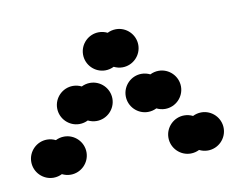

<svg xmlns="http://www.w3.org/2000/svg" viewBox="-44 -739 520 397"><g transform="rotate(-10 216.0 -540.0)"><path d="M288 -440C288 -418 306 -400 328 -400C334.5 -400 340.6 -401.6 346 -404.3C351.4 -401.6 357.5 -400 364 -400C386 -400 404 -418 404 -440C404 -462 386 -480 364 -480C357.5 -480 351.4 -478.4 346 -475.7C340.6 -478.4 334.5 -480 328 -480C306 -480 288 -462 288 -440ZM0 -440C0 -418 18 -400 40 -400C46.5 -400 52.6 -401.6 58 -404.3C63.4 -401.6 69.5 -400 76 -400C98 -400 116 -418 116 -440C116 -462 98 -480 76 -480C69.5 -480 63.4 -478.4 58 -475.7C52.6 -478.4 46.5 -480 40 -480C18 -480 0 -462 0 -440ZM216 -540C216 -518 234 -500 256 -500C262.5 -500 268.6 -501.6 274 -504.3C279.4 -501.6 285.5 -500 292 -500C314 -500 332 -518 332 -540C332 -562 314 -580 292 -580C285.5 -580 279.4 -578.4 274 -575.7C268.6 -578.4 262.5 -580 256 -580C234 -580 216 -562 216 -540ZM72 -540C72 -518 90 -500 112 -500C118.5 -500 124.6 -501.6 130 -504.3C135.4 -501.6 141.5 -500 148 -500C170 -500 188 -518 188 -540C188 -562 170 -580 148 -580C141.5 -580 135.4 -578.4 130 -575.7C124.6 -578.4 118.5 -580 112 -580C90 -580 72 -562 72 -540ZM144 -640C144 -618 162 -600 184 -600C190.5 -600 196.6 -601.6 202 -604.3C207.4 -601.6 213.5 -600 220 -600C242 -600 260 -618 260 -640C260 -662 242 -680 220 -680C213.5 -680 207.4 -678.4 202 -675.7C196.6 -678.4 190.5 -680 184 -680C162 -680 144 -662 144 -640Z"/></g></svg>

Font: Dotrice Condensed
Style: Bold
Weight: 700
Width: 2
Monospace: yes
Designer: Paul Flo Williams
Foundry: His Deeds Are Dust
Version: Version 1.001